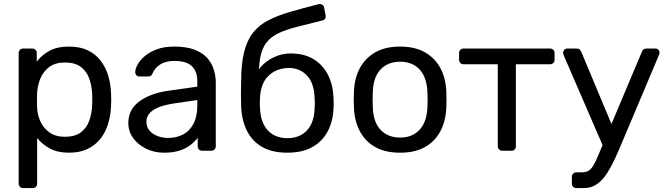

<svg xmlns="http://www.w3.org/2000/svg" viewBox="-20 -767 3403 977"><path d="M98 190Q88 190 81.5 183.5Q75 177 75 167V-497Q75 -507 81.5 -513.5Q88 -520 98 -520H144Q154 -520 160.5 -513.5Q167 -507 167 -497V-453Q191 -486 231 -508Q271 -530 331 -530Q387 -530 426.5 -511Q466 -492 491.5 -459Q517 -426 530 -384Q543 -342 545 -294Q546 -278 546 -260Q546 -242 545 -226Q543 -179 530 -136.5Q517 -94 491.5 -61.5Q466 -29 426.5 -9.5Q387 10 331 10Q273 10 233.5 -11.5Q194 -33 169 -65V167Q169 177 163 183.5Q157 190 147 190ZM310 -71Q362 -71 391.5 -93.5Q421 -116 434 -152.5Q447 -189 449 -231Q450 -260 449 -289Q447 -331 434 -367.5Q421 -404 391.5 -426.5Q362 -449 310 -449Q261 -449 230.5 -426Q200 -403 185.5 -367.5Q171 -332 169 -295Q168 -279 168 -257Q168 -235 169 -218Q170 -183 185.5 -149Q201 -115 232 -93Q263 -71 310 -71Z M815 10Q765 10 724 -10Q683 -30 658 -64Q633 -98 633 -141Q633 -210 689 -251Q745 -292 835 -305L984 -326V-355Q984 -403 956.5 -430Q929 -457 867 -457Q823 -457 795 -439Q767 -421 756 -393Q750 -378 735 -378H690Q679 -378 673.5 -384.5Q668 -391 668 -400Q668 -415 679.5 -437Q691 -459 715 -480Q739 -501 776.5 -515.5Q814 -530 868 -530Q928 -530 969 -514.5Q1010 -499 1033.5 -473Q1057 -447 1067.5 -414Q1078 -381 1078 -347V-23Q1078 -13 1071.5 -6.5Q1065 0 1055 0H1009Q998 0 992 -6.5Q986 -13 986 -23V-66Q973 -48 951 -30.5Q929 -13 896 -1.5Q863 10 815 10ZM836 -65Q877 -65 911 -82.5Q945 -100 964.5 -137Q984 -174 984 -230V-258L868 -241Q797 -231 761 -207.5Q725 -184 725 -148Q725 -120 741.5 -101.5Q758 -83 783.5 -74Q809 -65 836 -65Z M1442 10Q1365 10 1313.5 -19.5Q1262 -49 1235.5 -103.5Q1209 -158 1207 -230Q1206 -260 1206 -290Q1206 -320 1207 -350Q1207 -441 1222 -501.5Q1237 -562 1267.5 -600.5Q1298 -639 1345 -663.5Q1392 -688 1456 -706.5Q1520 -725 1602 -746Q1611 -748 1619.5 -743Q1628 -738 1629 -729L1637 -688Q1639 -679 1634.5 -672Q1630 -665 1621 -663Q1546 -644 1490 -630Q1434 -616 1396 -597.5Q1358 -579 1335.5 -550Q1313 -521 1304 -473Q1295 -425 1298 -350L1277 -359Q1281 -397 1307.5 -427Q1334 -457 1374 -476Q1414 -495 1459 -495Q1528 -495 1575.5 -466Q1623 -437 1648.5 -387Q1674 -337 1677 -272Q1679 -238 1677 -213Q1674 -148 1647 -97.5Q1620 -47 1569 -18.5Q1518 10 1442 10ZM1442 -64Q1505 -64 1542 -103.5Q1579 -143 1581 -217Q1582 -227 1582 -240Q1582 -253 1581 -267Q1579 -343 1542.5 -382Q1506 -421 1451 -421Q1388 -421 1347 -382Q1306 -343 1303 -267Q1302 -253 1302 -240Q1302 -227 1303 -217Q1306 -143 1343 -103.5Q1380 -64 1442 -64Z M2016 10Q1940 10 1889 -19Q1838 -48 1811 -99.5Q1784 -151 1781 -217Q1780 -234 1780 -260.5Q1780 -287 1781 -303Q1784 -370 1811.5 -421Q1839 -472 1890 -501Q1941 -530 2016 -530Q2091 -530 2142 -501Q2193 -472 2220.5 -421Q2248 -370 2251 -303Q2252 -287 2252 -260.5Q2252 -234 2251 -217Q2248 -151 2221 -99.5Q2194 -48 2143 -19Q2092 10 2016 10ZM2016 -67Q2078 -67 2115 -106.5Q2152 -146 2155 -222Q2156 -237 2156 -260Q2156 -283 2155 -298Q2152 -374 2115 -413.5Q2078 -453 2016 -453Q1954 -453 1916.5 -413.5Q1879 -374 1877 -298Q1876 -283 1876 -260Q1876 -237 1877 -222Q1879 -146 1916.5 -106.5Q1954 -67 2016 -67Z M2536 0Q2526 0 2519.5 -6.5Q2513 -13 2513 -23V-440H2339Q2329 -440 2322.5 -446.5Q2316 -453 2316 -463V-497Q2316 -507 2322.5 -513.5Q2329 -520 2339 -520H2779Q2789 -520 2795.5 -513.5Q2802 -507 2802 -497V-463Q2802 -453 2795.5 -446.5Q2789 -440 2779 -440H2605V-23Q2605 -13 2599 -6.5Q2593 0 2583 0Z M2913 190Q2903 190 2896.5 183.5Q2890 177 2890 167V133Q2890 123 2896.5 116.5Q2903 110 2913 110H2939Q2962 110 2976 101Q2990 92 3002 70.5Q3014 49 3029 12L3246 -503Q3249 -511 3254.5 -515.5Q3260 -520 3271 -520H3316Q3324 -520 3330 -514Q3336 -508 3336 -500Q3336 -496 3335 -492.5Q3334 -489 3331 -482L3141 -32Q3126 4 3108 43Q3090 82 3068.5 115.5Q3047 149 3018.5 169.5Q2990 190 2951 190ZM3052 -15 2850 -482Q2845 -494 2845 -499Q2846 -508 2852 -514Q2858 -520 2866 -520H2913Q2924 -520 2929.5 -515Q2935 -510 2938 -503L3104 -106Z"/></svg>

Font: Rubik Light
Style: Regular
Weight: 400
Version: Version 2.101